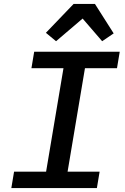

<svg xmlns="http://www.w3.org/2000/svg" viewBox="-20 -963 640 983"><path d="M38 0 52 -84H216L305 -614H141L155 -698H593L579 -614H415L326 -84H490L476 0ZM466 -943 562 -792 503 -752 403 -868 267 -752 215 -795 357 -943Z"/></svg>

Font: IBM Plex Mono Medium
Style: Italic
Weight: 500
Italic angle: -9°
Monospace: yes
Designer: Mike Abbink, Paul van der Laan, Pieter van Rosmalen
Foundry: Bold Monday
Version: Version 2.3